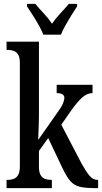

<svg xmlns="http://www.w3.org/2000/svg" viewBox="-20 -976 529 996"><path d="M14 0V-43H23Q37 -43 51 -48Q65 -53 74 -68Q83 -83 83 -114V-650Q83 -679 74 -693Q65 -707 51 -712Q37 -717 23 -717H14V-760H182V-375Q182 -358 181 -329.5Q180 -301 179 -277Q178 -253 178 -250L277 -391Q300 -422 307 -440Q314 -458 314 -468Q314 -493 274 -493V-536H460V-493Q431 -493 405 -469Q379 -445 348 -401L298 -329L403 -128Q425 -88 443.5 -65.5Q462 -43 485 -43H489V0H477Q424 0 394.5 -7Q365 -14 345.5 -36Q326 -58 304 -104L230 -260L182 -193V-110Q182 -81 191.5 -66.5Q201 -52 214.5 -47.5Q228 -43 243 -43H249V0ZM205 -796Q196 -819 181 -845.5Q166 -872 149.5 -898Q133 -924 120 -943V-956H163Q183 -932 207.5 -906Q232 -880 250 -853Q268 -880 292.5 -906Q317 -932 337 -956H380V-943Q367 -924 351 -898Q335 -872 320 -845.5Q305 -819 296 -796Z"/></svg>

Font: Noto Serif ExtraCondensed Medium
Style: Regular
Weight: 500
Width: 2
Designer: Monotype Design Team
Foundry: Monotype Imaging Inc.
Version: Version 2.015